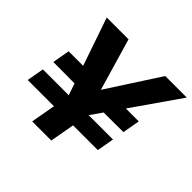

<svg xmlns="http://www.w3.org/2000/svg" viewBox="-169 -882 1065 1065"><g transform="rotate(45 363.0 -350.0)"><path d="M33 -145 51 -246H601L583 -145ZM293 -315 63 -316 81 -418H308ZM418 -315 438 -418H631L613 -316ZM213 0 256 -240 98 -700H269L366 -368L344 -371L557 -700H726L406 -240L363 0Z"/></g></svg>

Font: DM Sans 16pt Black
Style: Italic
Weight: 900
Italic angle: -10°
Version: Version 4.004;gftools[0.9.30]